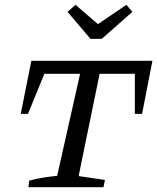

<svg xmlns="http://www.w3.org/2000/svg" viewBox="-20 -776 652 796"><path d="M612 -524 569 -304H539V-470H393L306 -46L415 -30L409 0H98L101 -27Q130 -35 158.5 -39.5Q187 -44 217 -47L312 -470H164L96 -304H66L110 -524ZM355 -615 260 -727 293 -756 386 -676 504 -756 529 -727 402 -615Z"/></svg>

Font: Piazzolla SC
Style: Italic
Weight: 400
Italic angle: -11.3°
Designer: Juan Pablo del Peral
Foundry: Huerta Tipografica
Version: Version 1.330